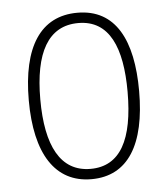

<svg xmlns="http://www.w3.org/2000/svg" viewBox="-45 -580 551 631"><g transform="rotate(-5 231.0 -264.5)"><path d="M413 -265C413 -433 359 -539 233 -539C111 -539 49 -442 49 -266C49 -90 112 10 232 10C353 10 413 -89 413 -265ZM87 -266C87 -419 133 -505 233 -505C336 -505 375 -411 375 -266C375 -108 330 -24 232 -24C133 -24 87 -112 87 -266Z"/></g></svg>

Font: Noto Sans Gurmukhi Condensed ExtraLight
Style: Regular
Weight: 200
Width: 3
Designer: Jelle Bosma - Monotype Design Team
Foundry: Monotype Imaging Inc.
Version: Version 2.004